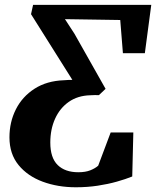

<svg xmlns="http://www.w3.org/2000/svg" viewBox="-20 -763 644 792"><path d="M293 9.5Q218.5 9.5 156.2 -13.5Q94 -36.5 56.5 -82.2Q19 -128 19 -196.5Q19 -259.5 45.5 -312Q72 -364.5 122.5 -397Q173 -429.5 244 -432Q253.5 -433 262.2 -433.2Q271 -433.5 278.5 -433.5L108 -704.5L116.5 -743H604L577.5 -543.5H487L476 -680.5L248 -684L287 -624L415.5 -396.5L388 -370.5Q380 -371 371.5 -370.8Q363 -370.5 351.5 -370Q300.5 -368.5 263.8 -342.8Q227 -317 207.2 -273.2Q187.5 -229.5 187.5 -175Q187.5 -112 218 -82.2Q248.5 -52.5 303 -52.5Q332.5 -52.5 352.5 -60.5Q372.5 -68.5 385 -79.5L436.5 -216.5H530L525.5 -35Q498.5 -24 462.2 -13.8Q426 -3.5 383.2 3Q340.5 9.5 293 9.5Z"/></svg>

Font: Merriweather 28pt ExtraBold
Style: Italic
Weight: 800
Italic angle: -7.8°
Version: Version 2.101